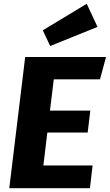

<svg xmlns="http://www.w3.org/2000/svg" viewBox="-20 -994 580 1014"><path d="M264 -575 244 -410H457L443 -294H230L209 -120H469L455 0H29L113 -693H540L508 -575ZM206 -834 438 -974 495 -852 245 -751Z"/></svg>

Font: Szlgxwxxxixliatcpuztgldltzi
Style: Regular
Weight: 700
Italic angle: -8°
Designer: Carrois Corporate & Edenspiekermann
Foundry: Carrois Corporate GbR & Edenspiekermann AG
Version: Version 2.001